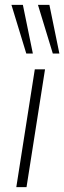

<svg xmlns="http://www.w3.org/2000/svg" viewBox="-20 -769 264 789"><path d="M47 0 123 -484H165L89 0ZM197 -549 136 -749H183L224 -549ZM88 -549 27 -749H74L115 -549Z"/></svg>

Font: Nunito Sans 12pt ExtraLight
Style: Italic
Weight: 200
Italic angle: -9°
Designer: Vernon Adams
Foundry: Vernon Adams
Version: Version 3.101;gftools[0.9.27]